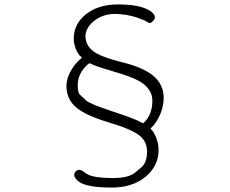

<svg xmlns="http://www.w3.org/2000/svg" viewBox="-20 -791 1040 867"><path d="M485 56Q365 56 332 26Q305 2 321 -16Q337 -34 364 -11Q391 13 489 13Q560 13 589 -11Q603 -23 617 -34Q644 -56 644 -107Q644 -152 610 -179Q573 -208 472 -238Q368 -269 324 -306Q280 -343 280 -404Q280 -432 296 -464Q315 -501 347 -528Q351 -531 347 -534Q333 -544 323 -568.5Q313 -593 313 -616Q313 -681 365 -724Q421 -771 513 -771Q615 -771 659 -741Q689 -720 675 -701Q660 -681 650 -689Q640 -697 601 -711Q551 -728 499 -728Q443 -728 403 -695Q366 -664 366 -627Q366 -579 416 -550Q451 -530 535 -509Q627 -486 672 -449Q719 -409 719 -350Q719 -309 702 -271.5Q685 -234 662 -213Q658 -210 662 -207Q674 -197 685 -170Q696 -143 696 -113Q696 -43 639 6Q579 56 485 56ZM620 -237Q626 -233 631 -238Q668 -275 668 -336Q668 -390 610 -424Q576 -444 487 -470Q411 -492 391 -503Q384 -507 378 -502Q331 -460 331 -407Q331 -372 341 -363Q355 -351 368 -338Q387 -321 482 -290Q593 -254 620 -237Z"/></svg>

Font: Resource Han Rounded KR Light
Style: Regular
Weight: 300
Designer: Cyano Hao (round all glyphs); Ryoko NISHIZUKA 西塚涼子 (kana, bopomofo & ideographs); Paul D. Hunt (Latin, Greek & Cyrillic)
Foundry: Cyano Hao
Version: 0.990